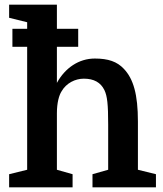

<svg xmlns="http://www.w3.org/2000/svg" viewBox="-20 -800 698 820"><path d="M314 -600V-677H223V-780H19V-724L96 -705V-677H33V-600H96V-75L19 -56V0H290V-56L223 -75V-316C223 -361 232 -393 243 -410C263 -445 301 -464 338 -464C381 -464 410 -448 426 -415C438 -390 442 -355 442 -268V-75L375 -56V0H646V-56L569 -75V-281C569 -396 550 -463 509 -506C480 -537 442 -550 385 -550C317 -550 258 -510 223 -446V-600Z"/></svg>

Font: Domine
Style: Bold
Weight: 700
Designer: Pablo Impallari, Rodrigo Fuenzalida, Brenda Gallo
Foundry: Pablo Impallari, Rodrigo Fuenzalida, Brenda Gallo
Version: Version 2.000